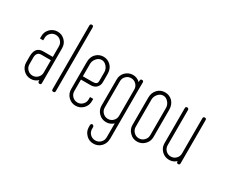

<svg xmlns="http://www.w3.org/2000/svg" viewBox="-148 -1181 2184 1854"><g transform="rotate(30 944.0 -254.0)"><path d="M251 -290V-408Q251 -442 227.5 -465.5Q204 -489 171 -489Q138 -489 114.5 -465.5Q91 -442 91 -408V-382H55V-408Q55 -457 89 -491Q123 -525 171 -525Q219 -525 253 -491Q287 -457 287 -408V-115V-114V-113V-106V-80V-19Q287 0 270 0Q262 0 256 -5.5Q250 -11 251 -19V-31Q217 1 171 1Q123 1 89 -33Q55 -67 55 -115V-183Q55 -290 144 -290ZM251 -253H144Q117 -253 104 -236Q91 -219 91 -194V-115Q91 -82 114.5 -58.5Q138 -35 171 -35Q204 -35 227.5 -58.5Q251 -82 251 -115Z M442 -628H405V-664Q405 -664 405 -697Q405 -697 405 -728Q405 -748 424 -748Q442 -748 442 -728ZM405 -654H442V-18Q442 0 423 0Q405 0 405 -18Z M596 -236V-108Q596 -74 619.5 -50.5Q643 -27 676 -27Q709 -27 732.5 -50.5Q756 -74 756 -108V-134H792V-108Q792 -59 758 -25Q724 9 676 9Q628 9 594 -25Q560 -59 560 -108V-411Q560 -469 594 -503Q628 -537 676 -537Q724 -537 758 -503Q792 -469 792 -411V-319Q792 -285 768.5 -260.5Q745 -236 703 -236ZM596 -273H703Q729 -273 742.5 -281.5Q756 -290 756 -313V-411Q756 -445 732 -473Q708 -501 676 -501Q644 -501 620 -473Q596 -445 596 -411Z M1126 -410H1090V-446Q1090 -467 1091 -479Q1091 -479 1091 -510Q1091 -529 1109 -529Q1127 -529 1127 -510ZM1125 123Q1125 170 1091 206Q1057 240 1008 240Q958 240 926 206Q891 171 891 123V99Q895 83 907 82.5Q919 82 927 99V123Q927 157 950.5 180.5Q974 204 1008 204Q1042 204 1066 180.5Q1090 157 1090 122V-33Q1056 -1 1010 -1Q962 -1 928 -35Q894 -69 894 -117V-410Q894 -459 928 -493Q964 -527 1010 -527Q1056 -527 1092 -493Q1126 -459 1126 -410V122ZM1090 -410Q1090 -444 1066.5 -467.5Q1043 -491 1010 -491Q977 -491 953.5 -467.5Q930 -444 930 -410V-357V-356V-117Q930 -84 953.5 -60.5Q977 -37 1010 -37Q1043 -37 1066.5 -60.5Q1090 -84 1090 -117Z M1281 -23Q1246 -56 1246 -105V-409Q1246 -467 1281 -502Q1313 -536 1363 -536Q1412 -536 1446 -502Q1480 -466 1480 -409V-105Q1480 -57 1446 -23Q1411 12 1363 12Q1314 12 1281 -23ZM1282 -355V-354V-105Q1282 -72 1306 -48Q1330 -24 1363 -24Q1396 -24 1420 -48Q1444 -72 1444 -105V-409Q1444 -444 1419.5 -472Q1395 -500 1363 -500Q1331 -500 1306.5 -472Q1282 -444 1282 -409Z M1834 -16Q1835 -8 1829.5 -3Q1824 2 1816 2Q1809 3 1803.5 -2.5Q1798 -8 1798 -16Q1800 -30 1798 -48Q1797 -52 1798 -80V-119H1834ZM1810 -36Q1776 10 1718 10Q1670 10 1636 -24Q1602 -58 1602 -106V-499Q1602 -517 1620 -517Q1627 -517 1632.5 -512Q1638 -507 1638 -499V-106Q1638 -73 1661 -49.5Q1684 -26 1718 -26Q1751 -26 1774.5 -49.5Q1798 -73 1798 -106V-499Q1798 -517 1816 -517Q1834 -517 1834 -499V-239V-237V-106Z"/></g></svg>

Font: Aaram
Style: Regular
Weight: 400
Designer: Tharique Azeez
Foundry: Tharique Azeez
Version: Version 1.7